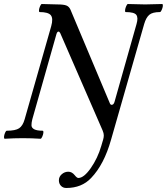

<svg xmlns="http://www.w3.org/2000/svg" viewBox="-30 -688 831 956"><path d="M299.8 248Q283.7 248 273.4 237.1Q263.2 226.1 263.2 210Q263.2 191.9 277.6 179.4Q292 167 310.1 167Q328.1 167 341.8 184.1Q353 198.2 359.9 198.2Q387.7 198.2 422.1 148.9Q456.5 99.6 474.1 39.1L483.9 5.9Q486.8 -4.4 486.8 -14.2Q486.8 -24.4 481 -38.1L270 -522.9Q266.1 -530.8 261.2 -530.8Q254.9 -530.8 251 -518.1L130.9 -94.2Q126.5 -76.7 126.7 -64Q127 -51.3 140.6 -44.2Q154.3 -37.1 183.1 -37.1Q187 -35.6 186 -26.9Q185.1 -18.1 180.4 -7.6Q175.8 2.9 171.9 2.9Q127 0 84 0Q39.1 0 -6.8 2.9Q-10.7 1.5 -10 -7.3Q-9.3 -16.1 -4.9 -26.6Q-0.5 -37.1 3.9 -37.1Q46.9 -37.1 65.2 -49.3Q83.5 -61.5 92.8 -94.2L225.1 -558.1Q235.8 -596.2 223.1 -612.1Q210.4 -627.9 167 -627.9Q163.1 -629.4 164.1 -638.2Q165 -647 169.7 -657.5Q174.3 -668 178.2 -668Q228 -666 254.9 -666Q287.1 -666 300.5 -660.6Q314 -655.3 320.8 -640.1L516.1 -175.8Q519.5 -166 525.9 -166Q535.6 -166 540 -180.2L649.9 -568.8Q659.2 -600.6 648.4 -614.3Q637.7 -627.9 595.2 -627.9Q591.8 -629.4 592.8 -638.2Q593.8 -647 598.4 -657.5Q603 -668 606.9 -668Q662.6 -666 692.9 -666Q722.2 -666 777.8 -668Q781.7 -666.5 780.8 -657.7Q779.8 -648.9 775.1 -638.4Q770.5 -627.9 766.1 -627.9Q729.5 -627.9 713.4 -614.3Q697.3 -600.6 688 -568.8L522.9 7.8Q488.3 130.9 423.8 198.2Q377 248 299.8 248Z"/></svg>

Font: Junicode SmCond Medium
Style: Italic
Weight: 500
Width: 4
Italic angle: -11°
Designer: Peter S. Baker
Version: Version 2.206